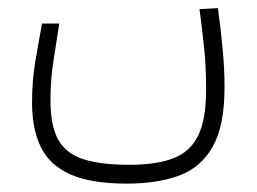

<svg xmlns="http://www.w3.org/2000/svg" viewBox="-20 -284 626 468"><path d="M288.6 163.6Q202.1 163.6 151.6 141.1Q101.1 118.7 79.6 74.7Q58.1 30.8 58.1 -33.7Q58.1 -87.4 66.2 -134.8Q74.2 -182.1 82.5 -226.6H124.5Q118.2 -184.1 110.6 -137.5Q103 -90.8 103 -38.6Q103 22 121.8 56.2Q140.6 90.3 183.1 104Q225.6 117.7 295.4 117.7Q361.3 117.7 402.6 101.8Q443.8 85.9 463.1 46.4Q482.4 6.8 482.4 -64.9Q482.4 -120.1 477.8 -165Q473.1 -210 466.3 -261.7L511.2 -264.2Q518.1 -214.4 522.7 -164.8Q527.3 -115.2 527.3 -71.8Q527.3 22.9 498.3 74Q469.2 125 415.8 144.3Q362.3 163.6 288.6 163.6Z"/></svg>

Font: Cascadia Code ExtraLight
Style: Regular
Weight: 200
Monospace: yes
Designer: Aaron Bell
Foundry: Saja Typeworks
Version: Version 2407.024; ttfautohint (v1.8.4)